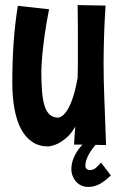

<svg xmlns="http://www.w3.org/2000/svg" viewBox="-20 -569 476 762"><path d="M419.9 127Q396.5 149.9 375.5 161.4Q354.5 172.9 329.1 172.9Q314.5 172.9 302.2 167Q290 161.1 281.5 151.4Q272.9 141.6 268.1 128.9Q263.2 116.2 263.2 102.1Q263.2 93.8 264.9 83Q266.6 72.3 271.5 59.8Q276.4 47.4 284.9 33.4Q293.5 19.5 307.1 4.9H273.9Q274.9 -14.6 276.1 -32.5Q277.3 -50.3 278.8 -66.9Q262.2 -37.6 243.4 -22Q224.6 -6.3 208.5 1.5Q189.5 10.3 170.9 12.2Q134.8 12.2 107.9 -5.9Q81.1 -23.9 63.5 -57.1Q45.9 -90.3 37.4 -137Q28.8 -183.6 28.8 -241.2Q28.8 -321.8 33.9 -397.5Q39.1 -473.1 50.8 -545.9L174.8 -532.2Q163.1 -474.1 157 -428.5Q150.9 -382.8 147.9 -350.6Q144.5 -313 144 -285.2Q144 -238.8 147 -204.3Q149.9 -169.9 157.5 -147.2Q165 -124.5 178.2 -113.3Q191.4 -102.1 211.9 -102.1Q226.1 -104.5 239.7 -121.6Q245.6 -128.9 252 -140.4Q258.3 -151.9 264.6 -168.5Q271 -185.1 276.9 -207.5Q282.7 -230 288.1 -259.8Q289.1 -288.6 289.1 -317.1Q289.1 -345.7 289.1 -378.9Q289.1 -414.1 289.1 -455.6Q289.1 -497.1 288.1 -548.8L398.9 -546.9Q396.5 -509.8 395 -478.3Q393.6 -446.8 392.8 -419.2Q392.1 -391.6 391.6 -367.2Q391.1 -342.8 391.1 -319.8Q391.1 -284.7 391.8 -251Q392.6 -217.3 394 -179.4Q395.5 -141.6 397.2 -96.4Q398.9 -51.3 400.9 6.8L358.9 5.9Q352.1 14.2 345 23.9Q337.9 33.7 332 44.4Q326.2 55.2 322.5 66.4Q318.8 77.6 318.8 88.9Q318.8 97.2 324.2 101.6Q329.6 106 336.9 106Q351.1 106 361.6 96.2Q372.1 86.4 380.9 76.2Z"/></svg>

Font: Rum Raisin
Style: Regular
Weight: 400
Designer: Astigmatic (AOETI)
Foundry: Astigmatic (AOETI)
Version: Version 1.000